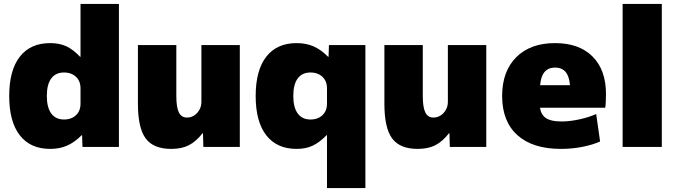

<svg xmlns="http://www.w3.org/2000/svg" viewBox="-20 -750 3457 980"><path d="M236 10Q135 10 81 -59.5Q27 -129 27 -260Q27 -391 81 -460.5Q135 -530 236 -530Q283 -530 318 -514Q353 -498 389 -460H391V-730H587V0H401L399 -60H397Q360 -23 322 -6.5Q284 10 236 10ZM307 -140Q332 -140 351 -150Q370 -160 380.5 -178Q391 -196 391 -220V-300Q391 -324 380.5 -342Q370 -360 351 -370Q332 -380 307 -380Q264 -380 241.5 -349.5Q219 -319 219 -260Q219 -202 241.5 -171Q264 -140 307 -140Z M854 10Q763 10 723.5 -43.5Q684 -97 684 -220V-520H880V-260Q880 -202 893 -176Q906 -150 934 -150Q955 -150 971.5 -161Q988 -172 998 -190Q1008 -208 1008 -230V-520H1204V0H1018L1016 -70H1014Q980 -27 943.5 -8.5Q907 10 854 10Z M1649 210V-60H1647Q1611 -23 1576 -6.5Q1541 10 1494 10Q1393 10 1339 -59.5Q1285 -129 1285 -260Q1285 -391 1339 -460.5Q1393 -530 1494 -530Q1542 -530 1580 -513.5Q1618 -497 1655 -460H1657L1659 -520H1845V210ZM1565 -140Q1590 -140 1609 -150Q1628 -160 1638.5 -178Q1649 -196 1649 -220V-300Q1649 -324 1638.5 -342Q1628 -360 1609 -370Q1590 -380 1565 -380Q1522 -380 1499.5 -349.5Q1477 -319 1477 -260Q1477 -202 1499.5 -171Q1522 -140 1565 -140Z M2112 10Q2021 10 1981.5 -43.5Q1942 -97 1942 -220V-520H2138V-260Q2138 -202 2151 -176Q2164 -150 2192 -150Q2213 -150 2229.5 -161Q2246 -172 2256 -190Q2266 -208 2266 -230V-520H2462V0H2276L2274 -70H2272Q2238 -27 2201.5 -8.5Q2165 10 2112 10Z M2843 10Q2699 10 2621 -60Q2543 -130 2543 -260Q2543 -386 2615 -458Q2687 -530 2813 -530Q2936 -530 3004.5 -461.5Q3073 -393 3073 -270Q3073 -252 3072 -230Q3071 -208 3069 -200H2653V-315H2914L2891 -280Q2891 -345 2872.5 -375Q2854 -405 2813 -405Q2773 -405 2754 -375Q2735 -345 2735 -280V-220Q2735 -173 2761 -151.5Q2787 -130 2845 -130Q2889 -130 2938.5 -141Q2988 -152 3023 -168L3043 -28Q3006 -11 2953 -0.5Q2900 10 2843 10Z M3158 0V-730H3358V0Z"/></svg>

Font: M PLUS 2 Thin Black
Style: Regular
Weight: 900
Version: Version 1.001